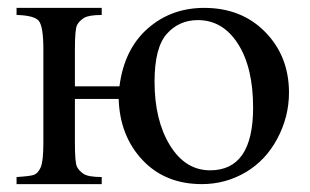

<svg xmlns="http://www.w3.org/2000/svg" viewBox="-20 -467 787 487"><path d="M281 -216H170V-105Q170 -55 175 -44.5Q180 -34 192 -26Q204 -18 238 -18V0H22V-18Q56 -20 66 -23.5Q76 -27 83 -42Q90 -57 90 -105V-342Q90 -401 78 -414.5Q66 -428 22 -429V-447H238V-429Q205 -429 193 -421.5Q181 -414 175.5 -403.5Q170 -393 170 -342V-248H283Q295 -342 354.5 -394.5Q414 -447 498 -447Q593 -447 653 -385.5Q713 -324 713 -232Q713 -171 683.5 -115.5Q654 -60 603 -30Q552 0 492 0Q399 0 341.5 -61Q284 -122 281 -216ZM482 -416Q434 -416 403 -381Q372 -346 372 -260Q372 -162 411 -98.5Q450 -35 513 -35Q622 -35 622 -194Q622 -296 583.5 -356Q545 -416 482 -416Z"/></svg>

Font: New Athena Unicode
Style: Regular
Weight: 400
Designer: J. Rusten 1997; rev. by R. Hancock 2001, 2002, rev. by D. Mastronarde 2002-2021
Foundry: GreekKeys New Athena Unicode
Version: Version 5.008